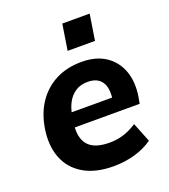

<svg xmlns="http://www.w3.org/2000/svg" viewBox="-135 -821 819 929"><g transform="rotate(-20 275.0 -356.0)"><path d="M292 11Q199 11 138 -25Q77 -61 52 -125Q27 -189 40 -273Q52 -349 89 -403.5Q126 -458 183.5 -487.5Q241 -517 316 -517Q391 -517 440 -484Q489 -451 509.5 -394Q530 -337 518 -263L512 -230H158L169 -304H415L395 -288Q405 -352 383 -384Q361 -416 311 -416Q275 -416 249 -399.5Q223 -383 207 -353.5Q191 -324 186 -288L180 -249Q170 -179 201.5 -141Q233 -103 313 -103Q349 -103 383.5 -113.5Q418 -124 453 -147L493 -47Q452 -18 400 -3.5Q348 11 292 11ZM272 -590 293 -723H434L413 -590Z"/></g></svg>

Font: Mulish ExtraLight ExtraBold
Style: Italic
Weight: 800
Italic angle: -9°
Version: Version 3.603